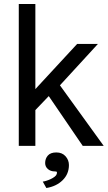

<svg xmlns="http://www.w3.org/2000/svg" viewBox="-20 -746 540 961"><path d="M280 -319 499 -16H394L224 -265L157 -195V-16H74V-726H157V-300L366 -526H470ZM206 70Q206 48 219.5 32.5Q233 17 262 17Q291 17 308 36Q325 55 325 80Q325 125 293.5 156Q262 187 212 195L194 163Q202 162 213 158.5Q224 155 234.5 150Q245 145 253.5 138.5Q262 132 264 125Q266 117 264.5 114.5Q263 112 255 112Q233 112 219.5 100Q206 88 206 70Z"/></svg>

Font: D2Coding
Style: Regular
Weight: 400
Monospace: yes
Designer: Yong-Rak Park; Jeong-Hwan Yoon; Sang-Min Lee;
Foundry: NHN Corporation
Version: Version 1.3.2; Build 20180524